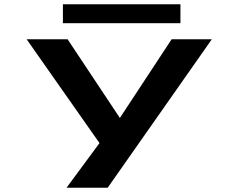

<svg xmlns="http://www.w3.org/2000/svg" viewBox="-20 -685 1140 905"><path d="M293.5 200 449 -10.5 105.5 -500H298.5L545 -129L789 -500H978.5L487.5 200ZM276.5 -575.5V-665H830.5V-575.5Z"/></svg>

Font: Trispace Expanded
Style: Bold
Weight: 700
Width: 7
Designer: Tyler Finck
Foundry: Etcetera Type Company
Version: Version 1.210; ttfautohint (v1.8.3)